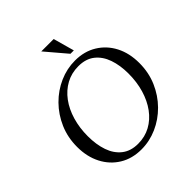

<svg xmlns="http://www.w3.org/2000/svg" viewBox="-230 -1032 1205 1205"><g transform="rotate(-45 372.0 -430.0)"><path d="M436 -680Q518 -680 580 -642Q642 -604 676.5 -537.5Q711 -471 711 -383Q711 -299 680 -227.5Q649 -156 596 -102.5Q543 -49 476 -19.5Q409 10 337 10Q255 10 193 -28Q131 -66 96.5 -133Q62 -200 62 -287Q62 -371 93 -442.5Q124 -514 177 -567.5Q230 -621 297 -650.5Q364 -680 436 -680ZM347 -30Q408 -30 457.5 -57Q507 -84 542.5 -132.5Q578 -181 597 -245.5Q616 -310 616 -384Q616 -458 596 -515.5Q576 -573 534 -606.5Q492 -640 426 -640Q365 -640 315.5 -613Q266 -586 230.5 -538Q195 -490 176 -425.5Q157 -361 157 -287Q157 -213 177 -155Q197 -97 239.5 -63.5Q282 -30 347 -30ZM327 -870H437L476 -730H446Z"/></g></svg>

Font: Brygada 1918
Style: Italic
Weight: 400
Italic angle: -8°
Designer: Mateusz Machalski | Borys Kosmynka | Przemek Hoffer
Foundry: NIEPODLEGLA 2018
Version: Version 3.006